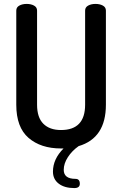

<svg xmlns="http://www.w3.org/2000/svg" viewBox="-20 -751 623 979"><path d="M63 -217V-697Q63 -714 78.5 -722.5Q94 -731 116 -731Q138 -731 153.5 -722.5Q169 -714 169 -697V-217Q169 -152 201 -120Q233 -88 291 -88Q414 -88 414 -217V-697Q414 -714 429.5 -722.5Q445 -731 467 -731Q489 -731 504.5 -722.5Q520 -714 520 -697V-217Q520 -47 381 -6Q347 18 326 50.5Q305 83 305 115Q305 161 365 161Q387 161 387 186Q387 208 359 208Q309 208 279.5 185.5Q250 163 250 124Q250 60 304 6H291Q188 6 125.5 -48Q63 -102 63 -217Z"/></svg>

Font: TerminalDosisSemiBold
Style: Bold
Weight: 600
Designer: EdgarTolentino, PabloImpallari, IginoMarini
Foundry: EdgarTolentino, PabloImpallari, IginoMarini
Version: Version 1.006